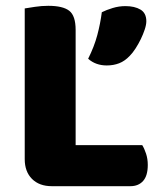

<svg xmlns="http://www.w3.org/2000/svg" viewBox="-20 -637 553 660"><path d="M158 3Q115 3 90 -22Q65 -47 65 -90V-608Q77 -610 100 -613.5Q123 -617 146 -617Q196 -617 218 -600Q240 -583 240 -534V-138H469Q476 -127 482 -109Q488 -91 488 -70Q488 -33 472 -15Q456 3 428 3ZM426 -445Q409 -427 389.5 -419.5Q370 -412 347 -412Q309 -412 283 -435Q304 -477 314.5 -516.5Q325 -556 330 -595Q346 -603 367.5 -609.5Q389 -616 411 -616Q443 -616 463 -604Q483 -592 483 -564Q483 -552 477.5 -535.5Q472 -519 464 -502.5Q456 -486 446 -470.5Q436 -455 426 -445Z"/></svg>

Font: Baloo Thambi 2 ExtraBold
Style: Regular
Weight: 800
Designer: Aadarsh Rajan and Ek Type
Foundry: Ek Type
Version: Version 1.640;hotconv 1.0.111;makeotfexe 2.5.65597; ttfautoh